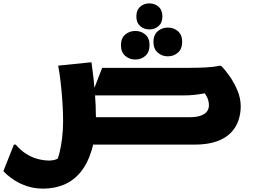

<svg xmlns="http://www.w3.org/2000/svg" viewBox="-59 -855 1494 1135"><path d="M478 -162H1058Q1104 -162 1129.5 -172Q1155 -182 1165.5 -197.5Q1176 -213 1176 -232Q1176 -259 1164 -282.5Q1152 -306 1139 -320L1217 -317Q1173 -307 1141 -301.5Q1109 -296 1082.5 -293.5Q1056 -291 1026 -291H482L545 -454H1064Q1113 -454 1159.5 -456.5Q1206 -459 1236 -466H1248Q1274 -440 1300.5 -401.5Q1327 -363 1345.5 -318Q1364 -273 1364 -226Q1364 -182 1350 -141.5Q1336 -101 1304.5 -69Q1273 -37 1220 -18.5Q1167 0 1088 0H478ZM824 -681Q792 -681 769.5 -701Q747 -721 747 -758Q747 -795 769.5 -815Q792 -835 824 -835Q856 -835 878.5 -815Q901 -795 901 -758Q901 -721 878.5 -701Q856 -681 824 -681ZM933 -522Q898 -522 873 -544.5Q848 -567 848 -607Q848 -648 873 -670Q898 -692 933 -692Q969 -692 993.5 -670Q1018 -648 1018 -607Q1018 -567 993.5 -544.5Q969 -522 933 -522ZM741 -503Q706 -503 681 -525Q656 -547 656 -588Q656 -629 681 -650.5Q706 -672 741 -672Q776 -672 800.5 -650.5Q825 -629 825 -588Q825 -547 800.5 -525Q776 -503 741 -503ZM34 0Q63 34 96.5 55Q130 76 165 85Q200 94 230 94Q260 94 279.5 84Q299 74 308 75L265 115Q281 93 291.5 53Q302 13 308 -37.5Q314 -88 314 -138Q314 -192 310 -252Q306 -312 299.5 -368.5Q293 -425 285 -467L471 -486H482Q496 -385 502 -305.5Q508 -226 508 -165Q508 -52 484 29Q460 110 418 161.5Q376 213 319.5 236.5Q263 260 197 260Q144 260 101 245.5Q58 231 28 211.5Q-2 192 -19.5 176Q-37 160 -39 157L23 0Z"/></svg>

Font: Kufam ExtraBold
Style: Regular
Weight: 800
Designer: Wael Morcos, Artur Schmal
Foundry: Original Type
Version: Version 1.300; ttfautohint (v1.8.3)